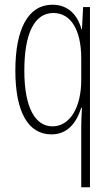

<svg xmlns="http://www.w3.org/2000/svg" viewBox="-20 -559 470 813"><path d="M324 -20V234H361V-529H332L327 -435H325C309 -495 269 -539 202 -539C100 -539 45 -438 45 -260C45 -83 100 10 198 10C264 10 303 -36 324 -103H327C325 -72 324 -37 324 -20ZM202 -24C132 -24 83 -98 83 -260C83 -414 124 -504 206 -504C280 -504 324 -432 324 -312V-220C324 -104 276 -24 202 -24Z"/></svg>

Font: Noto Sans Kannada ExtraCondensed ExtraLight
Style: Regular
Weight: 200
Width: 2
Designer: Jelle Bosma - Monotype Design Team
Foundry: Monotype Imaging Inc.
Version: Version 2.005